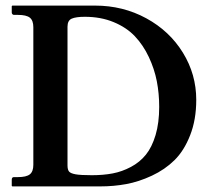

<svg xmlns="http://www.w3.org/2000/svg" viewBox="-20 -666 758 686"><path d="M221.2 -75.2Q221.2 -59.6 226.8 -53Q232.4 -46.4 250.2 -43.2Q268.1 -40 308.1 -40Q349.1 -40 382.6 -46.4Q416 -52.7 447.8 -69.6Q479.5 -86.4 501.2 -113.3Q522.9 -140.1 535.9 -183.6Q548.8 -227.1 548.8 -284.2Q548.8 -331.5 540.3 -375.7Q531.7 -419.9 511.7 -462.4Q491.7 -504.9 461.9 -536.4Q432.1 -567.9 386.2 -586.9Q340.3 -606 283.2 -606Q251.5 -606 236.3 -599.4Q221.2 -592.8 221.2 -570.8ZM23.9 0 22 -2V-23.9Q22 -33.2 29.8 -33.2H43.9Q74.2 -33.2 86.7 -43.2Q99.1 -53.2 99.1 -77.1V-568.8Q99.1 -592.8 86.7 -602.8Q74.2 -612.8 43.9 -612.8H29.8Q26.9 -612.8 24.4 -615.2Q22 -617.7 22 -621.1V-644L23.9 -646H319.8Q419.4 -646 502.7 -600.6Q585.9 -555.2 633.5 -477.8Q681.2 -400.4 681.2 -309.1Q681.2 -238.3 659.4 -182.9Q637.7 -127.4 603.5 -93.8Q569.3 -60.1 522.7 -38.3Q476.1 -16.6 431.2 -8.3Q386.2 0 337.9 0Z"/></svg>

Font: Linux Libertine G
Style: Semibold
Weight: 600
Designer: Philipp H. Poll
Foundry: Philipp H. Poll
Version: Version 5.1.1